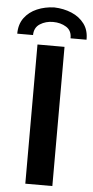

<svg xmlns="http://www.w3.org/2000/svg" viewBox="-64 -954 480 989"><g transform="rotate(5 176.0 -459.0)"><path d="M106.1 0V-719.7H245.9V0ZM176 -917.5Q224.8 -916 266 -898.7Q307.2 -881.4 331.9 -848.2Q356.6 -814.9 355.6 -766.2H272.9Q273.8 -806.1 244.6 -824.2Q215.4 -842.4 176 -842.4Q138.2 -842.4 108.9 -823.8Q79.6 -805.2 79 -766.2H-2.6Q-2.6 -814.9 22 -848.2Q46.7 -881.4 87.2 -898.7Q127.8 -916 176 -917.5Z"/></g></svg>

Font: Reddit Sans
Style: Regular
Weight: 400
Designer: Stephen Hutchings
Foundry: Reddit
Version: Version 1.014